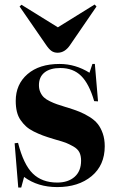

<svg xmlns="http://www.w3.org/2000/svg" viewBox="-20 -816 517 852"><path d="M235.8 -582Q219.7 -582 208.3 -590.1Q196.8 -598.1 182.1 -620.1L66.9 -787.1L75.2 -794.9L236.8 -694.8L399.9 -795.9L408.2 -787.1L291 -616.2Q268.1 -582 235.8 -582ZM61 16.1 44.9 -180.2 60.1 -182.1Q84.5 -85.9 125.5 -45.9Q166.5 -5.9 233.9 -5.9Q282.2 -5.9 311 -31.2Q339.8 -56.6 339.8 -103Q339.8 -125 332.3 -140.1Q324.7 -155.3 305.2 -166.3Q285.6 -177.2 272.2 -182.4Q258.8 -187.5 227.5 -196.3Q221.2 -198.2 217.8 -199.2Q189.9 -207.5 170.2 -214.8Q150.4 -222.2 129.9 -232.4Q109.4 -242.7 95.9 -254.9Q82.5 -267.1 71.3 -283.2Q60.1 -299.3 54.9 -320.6Q49.8 -341.8 49.8 -368.2Q49.8 -441.9 102.1 -487.1Q154.3 -532.2 244.1 -532.2Q314.9 -532.2 377 -493.2L390.1 -532.2H400.9L415 -366.2L397.9 -367.2Q375.5 -444.3 340.1 -479.2Q304.7 -514.2 248 -514.2Q202.6 -514.2 177.7 -494.4Q152.8 -474.6 152.8 -438Q152.8 -420.4 159.2 -406.5Q165.5 -392.6 175.3 -383.5Q185.1 -374.5 201.7 -366.5Q218.3 -358.4 233.2 -353.3Q248 -348.1 270.5 -341.3Q275.9 -339.8 278.8 -338.9Q310.5 -329.1 332.3 -320.3Q354 -311.5 377 -297.4Q399.9 -283.2 413.6 -266.1Q427.2 -249 436 -223.9Q444.8 -198.7 444.8 -167Q444.8 -83 386.5 -34.4Q328.1 14.2 233.9 14.2Q147.5 14.2 86.9 -30.8L74.2 16.1Z"/></svg>

Font: Display Regular
Style: Bold
Weight: 700
Designer: Latin by Veronika Burian and Jose Scaglione. Greek by Irene Vlachou. Cyrillic by Vera Evstafieva.
Foundry: TypeTogether
Version: Version 3.002